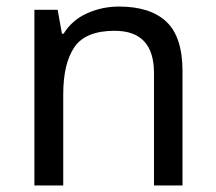

<svg xmlns="http://www.w3.org/2000/svg" viewBox="-20 -566 658 586"><path d="M343 -546Q439 -546 488 -499.5Q537 -453 537 -349V0H450V-343Q450 -472 330 -472Q241 -472 207 -422Q173 -372 173 -278V0H85V-536H156L169 -463H174Q200 -505 246 -525.5Q292 -546 343 -546Z"/></svg>

Font: Noto Sans Myanmar UI
Style: Regular
Weight: 400
Designer: Monotype Design Team
Foundry: Monotype Imaging Inc.
Version: Version 2.103; ttfautohint (v1.8.4.7-5d5b)